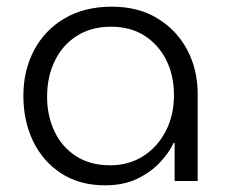

<svg xmlns="http://www.w3.org/2000/svg" viewBox="-20 -542 689 575"><path d="M295 13Q218 13 163 -23Q108 -59 79 -119.5Q50 -180 50 -255Q50 -331 82 -391.5Q114 -452 173.5 -487Q233 -522 315 -522Q394 -522 451.5 -487Q509 -452 540.5 -393Q572 -334 572 -260V0H503V-114H500Q486 -84 458 -54.5Q430 -25 389.5 -6Q349 13 295 13ZM310 -47Q366 -47 409 -74.5Q452 -102 476.5 -149.5Q501 -197 501 -257Q501 -316 478 -362Q455 -408 413 -435Q371 -462 313 -462Q253 -462 210 -434.5Q167 -407 144 -359.5Q121 -312 121 -252Q121 -196 143 -149Q165 -102 207.5 -74.5Q250 -47 310 -47Z"/></svg>

Font: MuseoModerno Thin Light
Style: Regular
Weight: 300
Version: Version 1.003